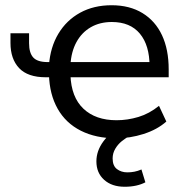

<svg xmlns="http://www.w3.org/2000/svg" viewBox="-20 -519 694 733"><path d="M424 9Q346 9 288.5 -20Q231 -49 200 -104Q169 -159 167 -234L177 -224H155Q86 -224 53 -259Q20 -294 20 -355V-392H91V-354Q91 -317 107 -299.5Q123 -282 162 -282H179L167 -270Q172 -339 203 -390.5Q234 -442 286 -470.5Q338 -499 406 -499Q475 -499 524 -469Q573 -439 598.5 -384.5Q624 -330 624 -254V-224H241L249 -232Q252 -148 298.5 -104Q345 -60 425 -60Q467 -60 508.5 -72.5Q550 -85 587 -115L615 -55Q580 -24 528 -7.5Q476 9 424 9ZM407 -435Q361 -435 326.5 -415Q292 -395 272 -358.5Q252 -322 249 -272L240 -282H569L551 -266Q551 -346 514 -390.5Q477 -435 407 -435ZM456 194Q407 194 377.5 167.5Q348 141 348 97Q348 57 374.5 21Q401 -15 445 -37L476 0Q461 7 445.5 19.5Q430 32 420 49Q410 66 410 86Q410 114 426.5 126.5Q443 139 466 139Q480 139 493 136.5Q506 134 520 128L535 177Q520 185 500 189.5Q480 194 456 194Z"/></svg>

Font: Nunito Sans 10pt
Style: Regular
Weight: 400
Designer: Vernon Adams
Foundry: Vernon Adams
Version: Version 3.101;gftools[0.9.27]